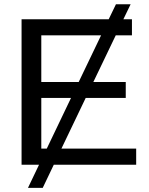

<svg xmlns="http://www.w3.org/2000/svg" viewBox="-20 -779 707 908"><path d="M112.3 109.4H182.1L234.4 0H624V-76.2H270.5L385.3 -315.9H574.7V-391.1H421.4L527.3 -611.8H604V-688H563.5L597.7 -758.8H528.3L494.1 -688H82V0H164.6ZM175.3 -391.1V-611.8H458L352.1 -391.1ZM175.3 -76.2V-315.9H315.9L201.2 -76.2Z"/></svg>

Font: Arimo
Style: Regular
Weight: 400
Designer: Steve Matteson
Foundry: Monotype Imaging Inc.
Version: Version 1.32